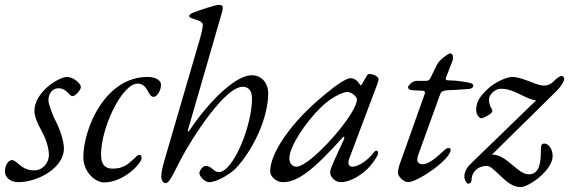

<svg xmlns="http://www.w3.org/2000/svg" viewBox="-48 -727 2315 781"><path d="M26 14C106 14 212 -44 212 -123C212 -153 196 -200 182 -227C168 -254 149 -302 149 -319C149 -348 167 -368 189 -368C207 -368 218 -360 226 -352C234 -344 240 -336 247 -336C259 -336 281 -361 281 -373C281 -387 251 -414 225 -414C191 -414 92 -353 92 -275C92 -255 104 -225 122 -193C140 -160 151 -124 151 -95C150 -65 127 -34 91 -34C61 -34 45 -46 31 -57C19 -67 9 -76 0 -76C-9 -76 -28 -61 -28 -30C-28 -4 -4 14 26 14Z M375 15C456 15 528 -63 528 -84C528 -91 526 -97 520 -97C512 -97 509 -93 500 -84C474 -60 454 -41 411 -41C382 -41 363 -54 363 -98C363 -208 448 -387 512 -387C534 -387 545 -372 553 -357C560 -344 566 -333 577 -333C591 -333 607 -360 607 -382C607 -399 588 -414 552 -414C382 -414 293 -210 291 -90C290 -28 339 15 375 15Z M625 18C641 18 654 -14 687 -78C734 -168 867 -374 939 -374C964 -374 977 -357 977 -326C977 -214 900 -27 842 -27C831 -27 824 -33 816 -40C809 -46 801 -52 789 -52C777 -52 763 -33 763 -23C763 -8 787 14 802 14C839 14 896 -26 911 -42C980 -115 1043 -245 1043 -348C1043 -386 1019 -421 975 -421C915 -421 811 -327 723 -197C721 -194 719 -192 718 -192C716 -192 715 -195 717 -200L853 -670C856 -679 858 -686 858 -697C858 -707 847 -707 841 -707C827 -707 759 -684 739 -676C724 -670 722 -666 722 -661C722 -656 730 -653 740 -650C756 -645 777 -639 777 -626C777 -612 769 -581 762 -558L621 -75C613 -45 608 -28 608 -8C608 4 615 18 625 18Z M1102 14C1162 14 1224 -32 1346 -168C1348 -170 1350 -171 1351 -171C1354 -171 1353 -163 1348 -153C1330 -116 1298 -44 1299 -44C1299 -44 1300 -45 1301 -48C1297 -40 1295 -31 1295 -25C1295 -6 1317 14 1338 14C1370 14 1409 -5 1447 -40C1467 -60 1490 -94 1490 -103C1490 -111 1488 -114 1483 -114C1480 -114 1476 -112 1474 -109C1449 -75 1410 -49 1386 -49C1370 -49 1365 -62 1373 -83L1485 -380C1490 -394 1492 -401 1492 -405C1492 -415 1472 -426 1454 -426C1450 -426 1446 -423 1442 -416C1443 -417 1444 -418 1444 -418C1444 -418 1439 -410 1425 -386C1423 -382 1421 -380 1419 -380C1418 -380 1425 -371 1407 -395C1400 -403 1389 -409 1379 -409C1358 -409 1313 -378 1241 -315C1128 -216 1051 -101 1051 -30C1051 -8 1077 14 1102 14ZM1158 -49C1141 -49 1129 -63 1129 -83C1129 -129 1192 -227 1259 -292C1293 -325 1342 -353 1366 -353C1373 -353 1383 -348 1391 -342C1398 -336 1404 -328 1404 -323C1404 -262 1214 -49 1158 -49Z M1612 14C1649 14 1785 -77 1785 -118C1785 -122 1782 -125 1777 -125C1772 -125 1765 -122 1758 -115C1737 -95 1699 -59 1672 -59C1649 -59 1645 -74 1654 -99L1743 -345C1746 -353 1753 -359 1774 -360C1803 -361 1829 -363 1858 -365C1873 -366 1877 -374 1877 -377C1877 -384 1875 -388 1854 -392C1836 -395 1806 -400 1779 -400C1768 -400 1763 -402 1766 -411L1792 -478C1797 -491 1795 -510 1784 -510C1774 -510 1738 -481 1730 -465L1706 -416C1699 -401 1696 -398 1682 -398H1646C1628 -398 1612 -377 1612 -374C1612 -369 1613 -361 1630 -360L1670 -358C1676 -358 1683 -355 1680 -346L1585 -79C1578 -59 1571 -45 1571 -23C1571 -9 1595 14 1612 14Z M2247 -406C2247 -412 2242 -418 2238 -418C2228 -418 2215 -407 2208 -400C2193 -385 2183 -379 2163 -379C2146 -379 2124 -389 2100 -398C2078 -406 2056 -414 2034 -414C2012 -414 1962 -390 1939 -368C1907 -338 1889 -316 1889 -280C1889 -258 1903 -246 1910 -246C1916 -246 1942 -258 1951 -268C1956 -274 1956 -278 1951 -286C1943 -298 1941 -312 1941 -322C1941 -342 1965 -366 1989 -366C2021 -366 2048 -353 2074 -340C2095 -330 2115 -320 2133 -319L1865 -59C1846 -41 1840 -20 1841 -6C1842 7 1851 20 1855 20C1860 20 1870 19 1870 6C1870 -25 1893 -52 1933 -52C1946 -52 1963 -35 1983 -16C2008 8 2036 34 2069 34C2105 34 2200 -36 2200 -92C2200 -124 2181 -143 2167 -143C2155 -143 2152 -138 2152 -114C2152 -69 2148 -18 2103 -18C2080 -18 2059 -37 2036 -56C2011 -77 1986 -98 1956 -98H1953L2215 -356C2234 -375 2247 -396 2247 -406Z"/></svg>

Font: EB Garamond
Style: Italic
Weight: 400
Italic angle: -17.2°
Designer: Georg Duffner and Octavio Pardo
Foundry: Georg Duffner
Version: Version 1.000;PS 001.000;hotconv 1.0.88;makeotf.lib2.5.64775